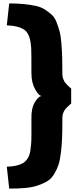

<svg xmlns="http://www.w3.org/2000/svg" viewBox="-20 -861 489 1130"><path d="M34.2 -840.8Q83.5 -840.8 121.6 -836.9Q159.7 -833 190.9 -826.2Q222.2 -819.3 244.6 -804.7Q267.1 -790 284.4 -774.4Q301.8 -758.8 312.5 -731Q323.2 -703.1 330.6 -676.3Q337.9 -649.4 341.3 -606.4Q344.7 -563.5 345.9 -523.2Q347.2 -482.9 347.2 -422.9Q347.2 -411.1 350.8 -400.1Q354.5 -389.2 358.2 -382.6Q361.8 -376 371.3 -365.7Q380.9 -355.5 384 -352.8Q387.2 -350.1 398.9 -339.8V-252Q370.1 -227.1 360.8 -213.4Q347.2 -192.4 347.2 -168.9Q347.2 -101.1 345.7 -56.4Q344.2 -11.7 338.9 34.4Q333.5 80.6 324.5 108.2Q315.4 135.7 299.1 162.8Q282.7 189.9 260.3 204.1Q237.8 218.3 204.8 229.7Q171.9 241.2 130.6 245.1Q89.4 249 34.2 249L20 120.1Q47.9 119.1 68.4 115.2Q88.9 111.3 104.5 104.5Q120.1 97.7 130.4 87.2Q140.6 76.7 147.7 62.5Q154.8 48.3 158 29.8Q161.1 11.2 163.1 -12Q165 -35.2 165 -63.5Q165 -91.8 165 -126Q165 -150.9 165 -164.1Q163.6 -223.6 185.3 -259.8Q207 -295.9 227.1 -295.9Q208.5 -295.9 186.8 -335.4Q165 -375 165 -428.2Q165 -556.2 163.6 -579.1Q159.2 -648.4 133.8 -676.3Q104.5 -707.5 25.4 -711.4Q22.5 -711.9 20 -711.9Z"/></svg>

Font: Stilu Bold
Style: Regular
Weight: 700
Designer: Genilson Lima Santos
Foundry: Genilson Lima Santos
Version: Version 1.200;PS 001.200;hotconv 1.0.88;makeotf.lib2.5.64775